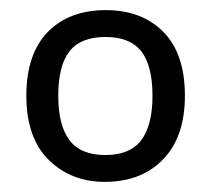

<svg xmlns="http://www.w3.org/2000/svg" viewBox="-20 -742 416 379"><path d="M345 -553Q345 -472 302 -427.5Q259 -383 187 -383Q120 -383 76 -426.5Q32 -470 32 -553Q32 -635 74 -678.5Q116 -722 189 -722Q260 -722 302.5 -679Q345 -636 345 -553ZM95 -553Q95 -495 117 -465.5Q139 -436 188 -436Q237 -436 259 -465.5Q281 -495 281 -553Q281 -612 259 -640.5Q237 -669 188 -669Q139 -669 117 -640.5Q95 -612 95 -553Z"/></svg>

Font: Noto Sans Saurashtra
Style: Regular
Weight: 400
Designer: Monotype Design Team
Foundry: Monotype Imaging Inc.
Version: Version 2.001; ttfautohint (v1.8.4.7-5d5b)